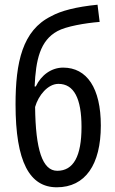

<svg xmlns="http://www.w3.org/2000/svg" viewBox="-20 -785 490 815"><path d="M46 -342C46 -97 106 10 221 10C342 10 408 -86 408 -252C408 -411 349 -498 248 -498C199 -498 155 -467 132 -418H127C132 -531 150 -613 224 -653C260 -673 341 -687 403 -692L394 -765C303 -756 238 -739 197 -716C75 -656 46 -520 46 -342ZM223 -60C160 -60 131 -150 129 -331C143 -380 183 -429 228 -429C294 -429 326 -367 326 -246C326 -122 292 -60 223 -60Z"/></svg>

Font: Noto Sans UI Condensed
Style: Regular
Weight: 400
Width: 3
Designer: Monotype Design Team
Foundry: Monotype Imaging Inc.
Version: Version 1.901